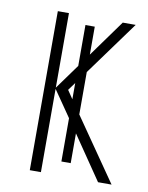

<svg xmlns="http://www.w3.org/2000/svg" viewBox="-66 -579 486 629"><g transform="rotate(10 176.5 -264.5)"><path d="M76 0H113V-277L173 -190V-46H204V-145L303 0H348L204 -208V-349L335 -529H292L204 -407V-500H173V-364L113 -281V-529H76ZM154 -281 173 -307V-253Z"/></g></svg>

Font: Noto Sans Condensed ExtraLight
Style: Regular
Weight: 200
Width: 3
Designer: Monotype Design Team
Foundry: Monotype Imaging Inc.
Version: Version 2.013